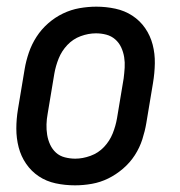

<svg xmlns="http://www.w3.org/2000/svg" viewBox="-20 -548 540 576"><path d="M205 8Q175 8 147 2Q119 -4 96.5 -19Q74 -34 58.5 -56.5Q43 -79 36 -106Q29 -133 29 -162Q29 -191 34 -221L54 -341Q58 -365 66.5 -390Q75 -415 89.5 -437.5Q104 -460 124.5 -478Q145 -496 169 -507.5Q193 -519 218.5 -523.5Q244 -528 269 -528Q298 -528 326 -522Q354 -516 377 -501Q400 -486 415.5 -463.5Q431 -441 438 -414Q445 -387 444.5 -358Q444 -329 439 -299L419 -179Q415 -155 407 -130Q399 -105 384.5 -82.5Q370 -60 349 -42Q328 -24 304.5 -12.5Q281 -1 255.5 3.5Q230 8 205 8ZM206 -72Q228 -72 251.5 -80.5Q275 -89 292 -107Q309 -125 318 -147.5Q327 -170 331 -193L351 -313Q353 -329 354 -345Q355 -361 352.5 -376.5Q350 -392 343.5 -406Q337 -420 325.5 -430Q314 -440 299 -444Q284 -448 268 -448Q245 -448 222 -439.5Q199 -431 182 -413Q165 -395 156 -372.5Q147 -350 143 -327L123 -207Q120 -191 119.5 -175Q119 -159 121.5 -143.5Q124 -128 130.5 -114Q137 -100 148 -90Q159 -80 174.5 -76Q190 -72 206 -72Z"/></svg>

Font: Iosevka SS04 Medium
Style: Italic
Weight: 500
Italic angle: -9°
Monospace: yes
Designer: Belleve Invis
Foundry: Belleve Invis
Version: Version 19.0.0; ttfautohint (v1.8.4)